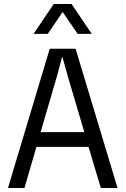

<svg xmlns="http://www.w3.org/2000/svg" viewBox="-20 -945 631 965"><path d="M20 0 230 -700.2H359.9L570.8 0H486.8L424.8 -207H163.1L103 0ZM148.9 -774.9 250 -924.8H339.8L440.9 -774.9H370.1L294.9 -884.8L220.2 -774.9ZM184.1 -280.8H403.8L321.8 -558.1L293.9 -658.2H292L265.1 -558.1Z"/></svg>

Font: TASA Explorer
Style: Regular
Weight: 400
Designer: Weizhong Zhang
Foundry: Local Remote
Version: Version 1.000;Glyphs 3.1.2 (3151)